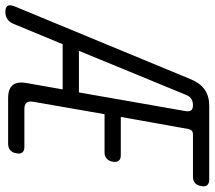

<svg xmlns="http://www.w3.org/2000/svg" viewBox="-104 -708 780 697"><g transform="rotate(90 285.5 -360.0)"><path d="M239 -67 262 -198H98L25 -22Q19 -6 8 2Q-3 10 -19.5 10Q-36 10 -41 2Q-46 -6 -40 -22L226 -665Q240 -698 263.5 -714Q287 -730 321 -730H589Q603 -730 609.5 -723Q616 -716 613 -701Q611 -687 602.5 -679Q594 -671 579 -671H426Q417 -671 412.5 -667Q408 -663 406 -655L362 -409H501Q515 -409 521 -401.5Q527 -394 524.5 -380Q522 -366 513.5 -358Q505 -350 491 -350H352L307 -92Q304 -75 310.5 -67Q317 -59 334 -59H471Q485 -59 491 -51.5Q497 -44 494 -30Q492 -16 483 -8Q474 0 460 0H294Q260 0 246.5 -16.5Q233 -33 239 -67ZM273 -257 341 -645Q343 -658 338 -664.5Q333 -671 319.5 -671Q306 -671 296.5 -665Q287 -659 282 -646L122 -257Z"/></g></svg>

Font: Maple Mono ExtraLight
Style: Italic
Weight: 275
Italic angle: -10°
Monospace: yes
Designer: subframe7536
Version: Version 7.000